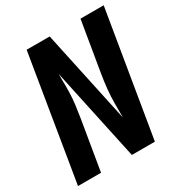

<svg xmlns="http://www.w3.org/2000/svg" viewBox="-172 -858 925 982"><g transform="rotate(-30 290.5 -367.5)"><path d="M5 0H141L190 -294Q196 -330 200.5 -366Q205 -402 206 -437.5Q207 -473 206 -509V-520Q206 -527 206 -533.5Q206 -540 206 -546L323 0H459L581 -735H444L395 -441Q388 -399 383.5 -356.5Q379 -314 379 -272.5Q379 -231 379 -189L262 -735H126Z"/></g></svg>

Font: Iosevka Sparkle Extrabold
Style: Italic
Weight: 800
Italic angle: -9°
Designer: Belleve Invis
Foundry: Belleve Invis
Version: Version 4.5.0; ttfautohint (v1.8.3)